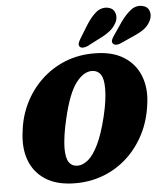

<svg xmlns="http://www.w3.org/2000/svg" viewBox="-63 -1021 955 1089"><g transform="rotate(-5 415.0 -476.5)"><path d="M494.5 -712.5Q595.5 -712 660.2 -670.8Q725 -629.5 752 -559.8Q779 -490 767.5 -404.5Q756.5 -310.5 717.8 -233.5Q679 -156.5 618.8 -101Q558.5 -45.5 482 -16.2Q405.5 13 318 12Q217.5 11 153.2 -30Q89 -71 62.5 -142.2Q36 -213.5 49 -305.5Q58 -390 94 -464Q130 -538 188.8 -594.2Q247.5 -650.5 324.8 -682Q402 -713.5 494.5 -712.5ZM342 -86Q372 -85.5 402.8 -110.5Q433.5 -135.5 462 -194Q490.5 -252.5 514.5 -351.5Q526.5 -402 531.8 -441.8Q537 -481.5 536.5 -511Q536.5 -563.5 520.8 -587.8Q505 -612 474 -614Q425 -617 380 -558.5Q335 -500 302 -357.5Q289.5 -305 283.8 -264Q278 -223 277.5 -192Q277.5 -136.5 293.5 -111.8Q309.5 -87 342 -86ZM467.5 -877Q493.5 -918 521.8 -943Q550 -968 586.5 -964.5Q618 -960.5 629.5 -936.8Q641 -913 631.5 -885Q620 -858 598.8 -838Q577.5 -818 537 -797.5L460.5 -758Q447 -751 433.2 -750.5Q419.5 -750 413 -758Q406.5 -767 410.2 -778.8Q414 -790.5 423 -804.5ZM663 -877Q691.5 -917 721.2 -940.2Q751 -963.5 786 -957Q816.5 -951 826 -926Q835.5 -901 823.5 -873.5Q811 -846 788.8 -827.8Q766.5 -809.5 725 -791.5L647.5 -756.5Q633.5 -750 620.5 -750.5Q607.5 -751 601.5 -760Q595.5 -769.5 600.2 -781.2Q605 -793 614.5 -806Z"/></g></svg>

Font: Fraunces 72pt S100 Black
Style: Italic
Weight: 900
Italic angle: -16°
Version: Version 1.000; ttfautohint (v1.8.3)